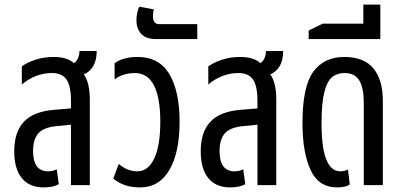

<svg xmlns="http://www.w3.org/2000/svg" viewBox="-20 -806 1751 836"><path d="M345 -482Q371 -446 371 -372V0H289V-263L228 -257Q171 -252 147.5 -226Q124 -200 124 -149Q124 -60 189 -60Q211 -60 227 -69L236 -4Q211 10 170 10Q108 10 75 -30.5Q42 -71 42 -147Q42 -231 84 -276Q126 -321 218 -328L289 -334V-366Q289 -432 269.5 -460Q250 -488 206 -488Q170 -488 136.5 -475Q103 -462 75 -438V-517Q98 -534 134.5 -546Q171 -558 214 -558Q272 -558 302 -531Q325 -547 326 -584H401Q401 -507 345 -482Z M473 -28 497 -92Q535 -60 578 -60Q625 -60 651.5 -116Q678 -172 678 -276Q678 -380 650.5 -434Q623 -488 567 -488Q543 -488 519.5 -481Q496 -474 479 -460V-531Q517 -558 579 -558Q673 -558 717.5 -483Q762 -408 762 -276Q762 -142 717.5 -66Q673 10 590 10Q557 10 528.5 1.5Q500 -7 473 -28Z M574 -718Q574 -733 577.5 -750Q581 -767 587 -777L650 -765Q646 -753 646 -733Q646 -719 652.5 -710Q659 -701 672 -701H839V-636H658Q615 -636 594.5 -659Q574 -682 574 -718Z M1157 -482Q1183 -446 1183 -372V0H1101V-263L1040 -257Q983 -252 959.5 -226Q936 -200 936 -149Q936 -60 1001 -60Q1023 -60 1039 -69L1048 -4Q1023 10 982 10Q920 10 887 -30.5Q854 -71 854 -147Q854 -231 896 -276Q938 -321 1030 -328L1101 -334V-366Q1101 -432 1081.5 -460Q1062 -488 1018 -488Q982 -488 948.5 -475Q915 -462 887 -438V-517Q910 -534 946.5 -546Q983 -558 1026 -558Q1084 -558 1114 -531Q1137 -547 1138 -584H1213Q1213 -507 1157 -482Z M1297 -270Q1297 -429 1344 -493.5Q1391 -558 1479 -558Q1565 -558 1606 -508Q1647 -458 1647 -366V0H1564V-358Q1564 -423 1544.5 -455.5Q1525 -488 1480 -488Q1448 -488 1426 -470Q1404 -452 1392 -404Q1380 -356 1380 -269Q1380 -60 1462 -60Q1481 -60 1495 -68L1503 -3Q1485 10 1448 10Q1367 10 1332 -66.5Q1297 -143 1297 -270Z M1636 -786V-673V-636H1324V-673L1385 -703H1562V-786Z"/></svg>

Font: Noto Sans Thai Cond
Style: Regular
Weight: 400
Width: 3
Designer: Monotype Design Team
Foundry: Monotype Imaging Inc.
Version: Version 1.000